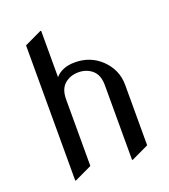

<svg xmlns="http://www.w3.org/2000/svg" viewBox="-141 -858 858 977"><g transform="rotate(-20 288.0 -369.0)"><path d="M97.7 19.5V-712.9L190.4 -756.8H195.3V-505.4Q231.9 -546.9 300.3 -546.9Q384.8 -546.9 442.4 -491.7Q502.9 -433.1 502.9 -351.6V-24.4L410.2 19.5H405.3V-384.8Q405.3 -440.9 374.8 -467Q344.2 -493.2 300.3 -493.2Q256.3 -493.2 225.8 -467Q195.3 -440.9 195.3 -384.8V-24.4L102.5 19.5Z"/></g></svg>

Font: Nova Slim
Style: Book
Weight: 400
Version: Version 2.000